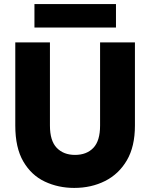

<svg xmlns="http://www.w3.org/2000/svg" viewBox="-20 -915 737 942"><path d="M55 0ZM55 0ZM344 7Q266 7 200 -24Q134 -55 94.5 -122.5Q55 -190 55 -299V-707H225V-299Q225 -224 258.5 -189.5Q292 -155 348 -155Q405 -155 438 -189.5Q471 -224 471 -299V-707H642V-299Q642 -196 602.5 -128.5Q563 -61 495.5 -27Q428 7 344 7ZM549 -780H149V-895H549Z"/></svg>

Font: Ulagadi Sans
Style: Bold
Weight: 700
Designer: Ninad Kale (Devanagari), Jonny Pinhorn (Latin)
Foundry: Indian Type Foundry
Version: Version 3.01;March 29, 2020;FontCreator 12.0.0.2522 64-bit; 